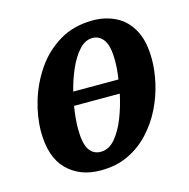

<svg xmlns="http://www.w3.org/2000/svg" viewBox="-87 -631 715 726"><g transform="rotate(-15 270.5 -268.0)"><path d="M221 10Q140 10 90 -40Q40 -90 40 -190Q40 -247 58.5 -309Q77 -371 114 -425Q151 -479 207 -512.5Q263 -546 338 -546Q387 -546 427.5 -525.5Q468 -505 492 -461Q516 -417 516 -346Q516 -303 505 -254Q494 -205 471 -158.5Q448 -112 412.5 -73.5Q377 -35 329.5 -12.5Q282 10 221 10ZM319 -482Q291 -482 267.5 -456.5Q244 -431 226 -390.5Q208 -350 197 -305H374Q380 -344 380 -377Q380 -433 363.5 -457.5Q347 -482 319 -482ZM239 -58Q271 -58 295.5 -86.5Q320 -115 337.5 -159.5Q355 -204 365 -252H186Q178 -204 178 -164Q178 -107 194 -82.5Q210 -58 239 -58Z"/></g></svg>

Font: Noto Serif Condensed
Style: Bold Italic
Weight: 700
Width: 3
Italic angle: -12°
Designer: Monotype Design Team
Foundry: Monotype Imaging Inc.
Version: Version 2.014